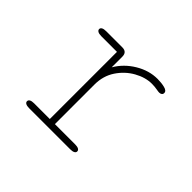

<svg xmlns="http://www.w3.org/2000/svg" viewBox="-110 -664 839 839"><g transform="rotate(45 309.5 -244.0)"><path d="M269 -30.5H394Q408 -30.5 415.2 -26.5Q422.5 -22.5 422.5 -15Q422.5 -8 415.2 -4Q408 0 394 0H140.5Q126.5 0 119.2 -4Q112 -8 112 -15Q112 -22.5 119.2 -26.5Q126.5 -30.5 140.5 -30.5H237.5V-445.5H140.5Q126.5 -445.5 119.2 -449.8Q112 -454 112 -461Q112 -468 119.2 -472Q126.5 -476 140.5 -476H240.5Q254.5 -476 261.8 -468.8Q269 -461.5 269 -447.5V-381.5Q297 -429 345.8 -458.2Q394.5 -487.5 447 -487.5Q471 -487.5 491 -482.5Q511 -477.5 511 -464.5Q511 -457.5 506.2 -453.8Q501.5 -450 493.5 -450Q491 -450 487 -450.5Q483 -451 477.5 -452Q470 -453.5 461.2 -454.2Q452.5 -455 444.5 -455Q404.5 -455 363.8 -432.2Q323 -409.5 296 -369Q269 -328.5 269 -275Z"/></g></svg>

Font: Sono ExtraLight
Style: Regular
Weight: 200
Designer: Tyler Finck
Foundry: Tyler Finck
Version: Version 2.112